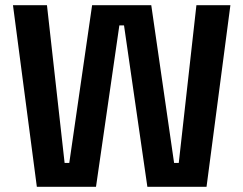

<svg xmlns="http://www.w3.org/2000/svg" viewBox="-20 -720 938 740"><path d="M122 0 30 -700H161L229 -92H247L335 -700H563L651 -92H669L737 -700H868L776 0H548L458 -622H440L350 0Z"/></svg>

Font: Space Grotesk Light
Style: Bold
Weight: 700
Version: Version 2.000